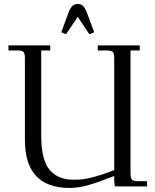

<svg xmlns="http://www.w3.org/2000/svg" viewBox="-20 -928 771 956"><path d="M22 -676.8V-702.1H230V-676.8H185.1V-252.9Q185.1 -189 197 -144.8Q209 -100.6 231.9 -76.9Q254.9 -53.2 282.7 -43.2Q310.5 -33.2 347.2 -33.2Q372.1 -33.2 392.6 -35.4Q413.1 -37.6 454.3 -48.8Q495.6 -60.1 548.8 -81.1V-637.2Q548.8 -662.1 541.7 -669.4Q534.7 -676.8 509.8 -676.8H466.8V-702.1H675.8V-676.8H629.9V-65.9Q629.9 -41 637 -33.4Q644 -25.9 668.9 -25.9H711.9V0H551.8L548.8 -25.9V-51.8Q468.3 -20 418.9 -6.1Q369.6 7.8 327.1 7.8Q104 7.8 104 -231V-637.2Q104 -662.1 96.9 -669.4Q89.8 -676.8 64.9 -676.8ZM285.2 -767.1 318.8 -858.9Q328.6 -886.2 339.4 -897.2Q350.1 -908.2 367.2 -908.2Q384.3 -908.2 394.5 -897.2Q404.8 -886.2 415 -858.9L449.2 -767.1L424.8 -757.8L367.2 -844.2L309.1 -757.8Z"/></svg>

Font: Dihjauti S
Style: Regular
Weight: 400
Designer: T. Christopher White
Version: Version 3.0.0